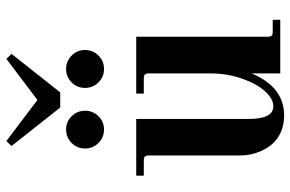

<svg xmlns="http://www.w3.org/2000/svg" viewBox="-176 -732 919 608"><g transform="rotate(-90 284.0 -427.5)"><path d="M472.2 -456.1V-40Q472.2 -30.8 475.3 -27.3Q478.5 -23.9 487.8 -23.9H525.9V0H356V-90.8Q313 12.2 223.1 12.2Q179.7 12.2 149.9 -9.8Q125 -27.8 110.6 -60.1Q96.2 -92.3 96.2 -126V-416Q96.2 -425.3 92.8 -428.7Q89.4 -432.1 80.1 -432.1H32.2V-456.1H211.9V-99.1Q211.9 -22 252 -22Q275.9 -22 299.8 -48.6Q323.7 -75.2 339.8 -121.8Q356 -168.5 356 -220.2V-416Q356 -425.3 352.5 -428.7Q349.1 -432.1 339.8 -432.1H292V-456.1ZM327.6 -660.6Q345.2 -678.2 370.1 -678.2Q395 -678.2 412.6 -660.6Q430.2 -643.1 430.2 -618.2Q430.2 -593.3 412.6 -575.7Q395 -558.1 370.1 -558.1Q345.2 -558.1 327.6 -575.7Q310.1 -593.3 310.1 -618.2Q310.1 -643.1 327.6 -660.6ZM135.7 -660.6Q153.3 -678.2 178.2 -678.2Q203.1 -678.2 220.5 -660.6Q237.8 -643.1 237.8 -618.2Q237.8 -593.3 220.5 -575.7Q203.1 -558.1 178.2 -558.1Q153.3 -558.1 135.7 -575.7Q118.2 -593.3 118.2 -618.2Q118.2 -643.1 135.7 -660.6ZM126 -851.1 142.1 -867.2 272 -769 401.9 -867.2 418 -851.1 295.9 -696.8H248Z"/></g></svg>

Font: Flanker Steampunk
Style: Bold
Weight: 700
Designer: Alexey Kryukov, Leonardo Di Lena
Foundry: Alexey Kryukov, Leonardo Di Lena
Version: 1.210